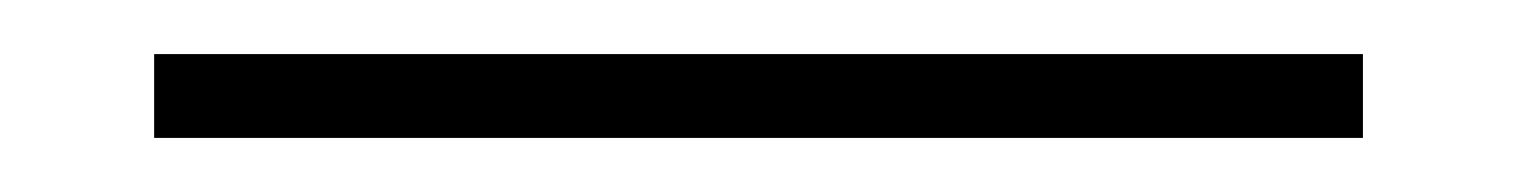

<svg xmlns="http://www.w3.org/2000/svg" viewBox="-20 56 560 71"><path d="M37 76H484V107H37Z"/></svg>

Font: FiraSans
Style: Regular
Weight: 200
Designer: Carrois Corporate & Edenspiekermann AG
Foundry: Carrois Corporate GbR & Edenspiekermann AG
Version: Version 3.106;PS 003.106;hotconv 1.0.70;makeotf.lib2.5.58329